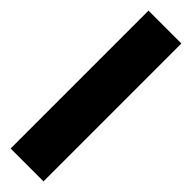

<svg xmlns="http://www.w3.org/2000/svg" viewBox="4 -138 512 512"><g transform="rotate(-45 260.0 118.0)"><path d="M0 56H520V180H0Z"/></g></svg>

Font: CyStack Display
Style: Bold
Weight: 700
Designer: Weizhong Zhang
Foundry: 本地遙控
Version: Version 1.000;Glyphs 3.1.2 (3151)